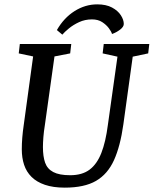

<svg xmlns="http://www.w3.org/2000/svg" viewBox="-20 -850 705 881"><path d="M426 -830Q467 -830 494 -815.5Q521 -801 534.5 -780Q548 -759 548 -740Q548 -727 531 -714Q514 -701 494 -694Q491 -705 479.5 -720.5Q468 -736 449 -748.5Q430 -761 402 -761Q370 -761 343 -748.5Q316 -736 296 -719.5Q276 -703 266 -691L241 -712Q273 -768 322 -799Q371 -830 426 -830ZM277 11Q224 11 186 -2Q148 -15 124.5 -38.5Q101 -62 90.5 -94Q80 -126 80 -165Q80 -216 89 -277L132 -591L66 -605L71 -648H307L302 -605L230 -591L186 -277Q181 -246 179 -220Q177 -194 177 -175Q177 -132 187 -103.5Q197 -75 224.5 -60.5Q252 -46 302 -46Q357 -46 391 -71.5Q425 -97 445 -148Q465 -199 475 -277L519 -590L451 -605L456 -648H665L660 -605L589 -590L546 -279Q532 -179 503 -115Q474 -51 420.5 -20Q367 11 277 11Z"/></svg>

Font: Faustina Light Medium
Style: Italic
Weight: 500
Italic angle: -8°
Version: Version 1.200